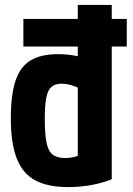

<svg xmlns="http://www.w3.org/2000/svg" viewBox="-20 -750 540 780"><path d="M75 -561V-673H495V-561ZM257 10Q173 10 122 -18Q71 -46 47.5 -107.5Q24 -169 24 -270Q24 -365 43 -422Q62 -479 104 -504.5Q146 -530 216 -530Q256 -530 294 -522Q332 -514 366 -496L327 -380Q293 -397 271.5 -403.5Q250 -410 230 -410Q204 -410 189 -397Q174 -384 168 -353Q162 -322 162 -267Q162 -205 169 -170.5Q176 -136 194 -122Q212 -108 244 -108Q270 -108 290.5 -115Q311 -122 326 -135L296 -72V-730H434V-22Q401 -8 355 1Q309 10 257 10Z"/></svg>

Font: M PLUS Code Latin
Style: Bold
Weight: 700
Designer: Coji Morishita
Foundry: UNDERFOREST DESIGN
Version: Version 1.002; ttfautohint (v1.8.3)